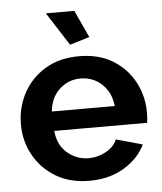

<svg xmlns="http://www.w3.org/2000/svg" viewBox="-53 -777 705 834"><g transform="rotate(-5 299.5 -360.5)"><path d="M304 10Q219 10 157.5 -27Q96 -64 62 -125.5Q28 -187 28 -259Q28 -333 61.5 -395.5Q95 -458 157 -495.5Q219 -533 305 -533Q391 -533 452 -495.5Q513 -458 545.5 -396.5Q578 -335 578 -264Q578 -238 575 -219H170Q175 -158 215.5 -123Q256 -88 309 -88Q349 -88 384.5 -107.5Q420 -127 433 -159L548 -127Q519 -67 455 -28.5Q391 10 304 10ZM167 -304H441Q435 -363 396.5 -399.5Q358 -436 303 -436Q249 -436 210.5 -399.5Q172 -363 167 -304ZM178 -731H302L357 -612L271 -586Z"/></g></svg>

Font: Raleway
Style: Bold
Weight: 700
Designer: Matt McInerney, Pablo Impallari, Rodrigo Fuenzalida
Foundry: Matt McInerney, Pablo Impallari, Rodrigo Fuenzalida
Version: Version 4.026